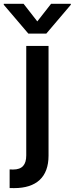

<svg xmlns="http://www.w3.org/2000/svg" viewBox="-70 -788 394 1013"><path d="M68.5 -545.5V32C68.5 80.3 48.3 106.5 -1.4 106.5C-7.5 106.5 -12.4 106.2 -19.2 105.8V204.2C-11 204.5 -3.6 204.5 4.6 204.5C121.4 204.5 186.1 147 186.1 33.4V-545.5ZM-50.1 -762.8 79.5 -610.8H174.4L303.6 -762.8V-768.1H199.6L126.8 -675.1L54.3 -768.1H-50.1Z"/></svg>

Font: Magic Ui Pro Semi Bold
Style: Regular
Weight: 600
Designer: Stefan Endress, Andreas Faust
Version: Version 1.000;FEAKit 1.0